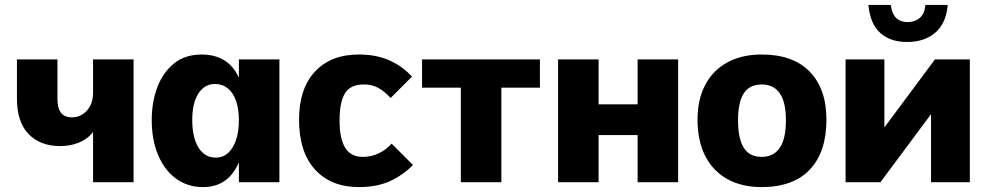

<svg xmlns="http://www.w3.org/2000/svg" viewBox="-20 -742 4021 782"><path d="M359 -204Q336 -175 301 -161Q266 -147 225 -147Q144 -147 96.5 -196Q49 -245 49 -340V-500H214V-340Q214 -301 228.5 -282.5Q243 -264 274 -264Q295 -264 314 -275Q333 -286 346 -308.5Q359 -331 359 -365V-500H524V0H359Z M807 20Q744 20 697 -14.5Q650 -49 624 -110.5Q598 -172 598 -253Q598 -328 621.5 -388.5Q645 -449 690 -484.5Q735 -520 802 -520Q892 -520 937.5 -453.5Q983 -387 983 -256Q983 -125 938.5 -52.5Q894 20 807 20ZM858 -100Q888 -100 909 -119Q930 -138 941.5 -172.5Q953 -207 953 -252Q953 -298 941.5 -331Q930 -364 908 -382Q886 -400 856 -400Q813 -400 788 -361Q763 -322 763 -253Q763 -182 788.5 -141Q814 -100 858 -100ZM953 0V-500H1118V0Z M1662 -70Q1622 -29 1569 -4.5Q1516 20 1442 20Q1328 20 1263 -51.5Q1198 -123 1198 -255Q1198 -380 1262.5 -450Q1327 -520 1442 -520Q1510 -520 1563 -497.5Q1616 -475 1658 -430L1571 -343Q1545 -371 1520 -384.5Q1495 -398 1462 -398Q1407 -398 1385 -362Q1363 -326 1363 -252Q1363 -177 1386 -140Q1409 -103 1458 -103Q1491 -103 1521.5 -117Q1552 -131 1575 -157Z M1857 -385H1699V-500H2179V-385H2022V0H1857Z M2253 -500H2418V-317H2577V-500H2742V0H2577V-192H2418V0H2253Z M3082 20Q3002 20 2943.5 -12Q2885 -44 2853 -105.5Q2821 -167 2821 -255Q2821 -338 2853 -397.5Q2885 -457 2943.5 -488.5Q3002 -520 3082 -520Q3210 -520 3278 -450Q3346 -380 3346 -255Q3346 -123 3278.5 -51.5Q3211 20 3082 20ZM3082 -103Q3131 -103 3156 -140Q3181 -177 3181 -252Q3181 -326 3156 -362Q3131 -398 3083 -398Q3033 -398 3009.5 -362Q2986 -326 2986 -252Q2986 -177 3009.5 -140Q3033 -103 3082 -103Z M3424 -500H3582V-223L3788 -500H3930V0H3772V-277L3566 0H3424ZM3608 -722Q3613 -685 3630.5 -668.5Q3648 -652 3676 -652Q3706 -652 3726 -669Q3746 -686 3749 -722H3840Q3834 -648 3790 -609.5Q3746 -571 3674 -571Q3606 -571 3565 -608Q3524 -645 3517 -722Z"/></svg>

Font: Moderustic
Style: Bold
Weight: 700
Designer: Tural Alisoy
Foundry: TAFT Foundry
Version: Version 2.120